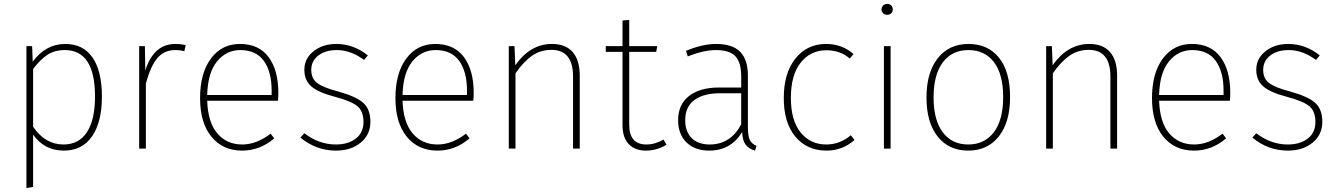

<svg xmlns="http://www.w3.org/2000/svg" viewBox="-20 -754 6786 974"><path d="M311 -531Q402 -531 449.5 -462Q497 -393 497 -264Q497 -135 447 -62.5Q397 10 304 10Q205 10 148 -71V194L114 200V-520H143L146 -441Q212 -531 311 -531ZM302 -21Q380 -21 421 -83.5Q462 -146 462 -264Q462 -500 309 -500Q257 -500 220.5 -476Q184 -452 148 -404V-111Q209 -21 302 -21Z M870 -531Q898 -531 922 -525L915 -494Q896 -500 869 -500Q813 -500 778.5 -459.5Q744 -419 720 -331V0H686V-520H715L717 -396Q759 -531 870 -531Z M1392 -283Q1392 -261 1390 -243H1031Q1035 -132 1083 -76.5Q1131 -21 1209 -21Q1281 -21 1353 -76L1371 -52Q1298 10 1209 10Q1110 10 1052.5 -60.5Q995 -131 995 -256Q995 -383 1050 -457Q1105 -531 1197 -531Q1293 -531 1342.5 -464.5Q1392 -398 1392 -283ZM1358 -272V-295Q1358 -390 1318.5 -445Q1279 -500 1199 -500Q1128 -500 1081 -442.5Q1034 -385 1031 -272Z M1687 -531Q1773 -531 1846 -473L1827 -450Q1759 -500 1689 -500Q1631 -500 1595 -472.5Q1559 -445 1559 -399Q1559 -356 1589 -333Q1619 -310 1695 -290Q1786 -265 1822.5 -232.5Q1859 -200 1859 -136Q1859 -71 1810 -30.5Q1761 10 1684 10Q1584 10 1504 -56L1524 -78Q1598 -21 1684 -21Q1746 -21 1785 -51Q1824 -81 1824 -135Q1824 -188 1794.5 -214Q1765 -240 1679 -263Q1595 -285 1559.5 -315.5Q1524 -346 1524 -400Q1524 -457 1570.5 -494Q1617 -531 1687 -531Z M2383 -283Q2383 -261 2381 -243H2022Q2026 -132 2074 -76.5Q2122 -21 2200 -21Q2272 -21 2344 -76L2362 -52Q2289 10 2200 10Q2101 10 2043.5 -60.5Q1986 -131 1986 -256Q1986 -383 2041 -457Q2096 -531 2188 -531Q2284 -531 2333.5 -464.5Q2383 -398 2383 -283ZM2349 -272V-295Q2349 -390 2309.5 -445Q2270 -500 2190 -500Q2119 -500 2072 -442.5Q2025 -385 2022 -272Z M2780 -531Q2850 -531 2885.5 -489.5Q2921 -448 2921 -371V0H2887V-366Q2887 -501 2777 -501Q2721 -501 2678 -470.5Q2635 -440 2595 -382V0H2561V-520H2590L2594 -423Q2670 -531 2780 -531Z M3346 -46 3361 -20Q3313 10 3256 10Q3201 10 3169.5 -23Q3138 -56 3138 -119V-491H3053V-520H3138V-650L3172 -653V-520H3314L3309 -491H3172V-121Q3172 -21 3259 -21Q3303 -21 3346 -46Z M3774 -111Q3774 -63 3784 -43.5Q3794 -24 3818 -14L3810 10Q3778 1 3762 -21Q3746 -43 3745 -84Q3687 10 3578 10Q3504 10 3462 -32Q3420 -74 3420 -144Q3420 -224 3475.5 -267Q3531 -310 3626 -310H3740V-368Q3740 -436 3711 -468Q3682 -500 3611 -500Q3551 -500 3469 -468L3460 -496Q3543 -531 3613 -531Q3696 -531 3735 -491Q3774 -451 3774 -371ZM3580 -21Q3686 -21 3740 -123V-281H3633Q3549 -281 3502.5 -246.5Q3456 -212 3456 -145Q3456 -86 3489 -53.5Q3522 -21 3580 -21Z M4171 -531Q4251 -531 4310 -480L4291 -457Q4243 -499 4172 -499Q4092 -499 4042 -436.5Q3992 -374 3992 -257Q3992 -143 4041.5 -82Q4091 -21 4171 -21Q4241 -21 4296 -68L4315 -44Q4254 10 4173 10Q4074 10 4015 -60.5Q3956 -131 3956 -257Q3956 -383 4015 -457Q4074 -531 4171 -531Z M4480 -734Q4494 -734 4501.5 -726Q4509 -718 4509 -707Q4509 -695 4501.5 -687Q4494 -679 4480 -679Q4468 -679 4460 -687Q4452 -695 4452 -707Q4452 -718 4460 -726Q4468 -734 4480 -734ZM4498 -520V0H4464V-520Z M4893 -531Q4992 -531 5048 -461Q5104 -391 5104 -262Q5104 -134 5047 -62Q4990 10 4892 10Q4793 10 4736.5 -61.5Q4680 -133 4680 -259Q4680 -387 4737.5 -459Q4795 -531 4893 -531ZM4716 -259Q4716 -145 4762.5 -83Q4809 -21 4892 -21Q4974 -21 5021.5 -83Q5069 -145 5069 -262Q5069 -377 5022.5 -438.5Q4976 -500 4893 -500Q4810 -500 4763 -438Q4716 -376 4716 -259Z M5506 -531Q5576 -531 5611.5 -489.5Q5647 -448 5647 -371V0H5613V-366Q5613 -501 5503 -501Q5447 -501 5404 -470.5Q5361 -440 5321 -382V0H5287V-520H5316L5320 -423Q5396 -531 5506 -531Z M6221 -283Q6221 -261 6219 -243H5860Q5864 -132 5912 -76.5Q5960 -21 6038 -21Q6110 -21 6182 -76L6200 -52Q6127 10 6038 10Q5939 10 5881.5 -60.5Q5824 -131 5824 -256Q5824 -383 5879 -457Q5934 -531 6026 -531Q6122 -531 6171.5 -464.5Q6221 -398 6221 -283ZM6187 -272V-295Q6187 -390 6147.5 -445Q6108 -500 6028 -500Q5957 -500 5910 -442.5Q5863 -385 5860 -272Z M6516 -531Q6602 -531 6675 -473L6656 -450Q6588 -500 6518 -500Q6460 -500 6424 -472.5Q6388 -445 6388 -399Q6388 -356 6418 -333Q6448 -310 6524 -290Q6615 -265 6651.5 -232.5Q6688 -200 6688 -136Q6688 -71 6639 -30.5Q6590 10 6513 10Q6413 10 6333 -56L6353 -78Q6427 -21 6513 -21Q6575 -21 6614 -51Q6653 -81 6653 -135Q6653 -188 6623.5 -214Q6594 -240 6508 -263Q6424 -285 6388.5 -315.5Q6353 -346 6353 -400Q6353 -457 6399.5 -494Q6446 -531 6516 -531Z"/></svg>

Font: Fira Sans UltraLight
Style: Regular
Weight: 200
Designer: Carrois Corporate & Edenspiekermann AG
Foundry: Carrois Corporate GbR & Edenspiekermann AG
Version: Version 4.106;PS 004.106;hotconv 1.0.70;makeotf.lib2.5.58329